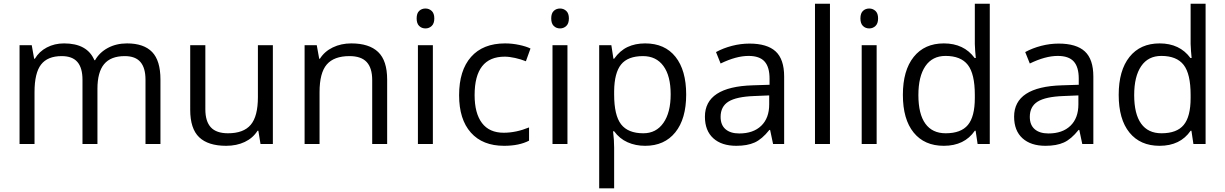

<svg xmlns="http://www.w3.org/2000/svg" viewBox="-20 -780 6636 1040"><path d="M768.1 0V-348.1Q768.1 -412.1 740.7 -444.1Q713.4 -476.1 655.8 -476.1Q580.1 -476.1 543.9 -432.6Q507.8 -389.2 507.8 -298.8V0H426.8V-348.1Q426.8 -412.1 399.4 -444.1Q372.1 -476.1 314 -476.1Q237.8 -476.1 202.4 -430.4Q167 -384.8 167 -280.8V0H85.9V-535.2H151.9L165 -461.9H168.9Q191.9 -501 233.6 -522.9Q275.4 -544.9 327.1 -544.9Q452.6 -544.9 491.2 -454.1H495.1Q519 -496.1 564.5 -520.5Q609.9 -544.9 668 -544.9Q758.8 -544.9 804 -498.3Q849.1 -451.7 849.1 -349.1V0Z M1092.3 -535.2V-188Q1092.3 -122.6 1122.1 -90.3Q1151.9 -58.1 1215.3 -58.1Q1299.3 -58.1 1338.1 -104Q1377 -149.9 1377 -253.9V-535.2H1458V0H1391.1L1379.4 -71.8H1375Q1350.1 -32.2 1305.9 -11.2Q1261.7 9.8 1205.1 9.8Q1107.4 9.8 1058.8 -36.6Q1010.3 -83 1010.3 -185.1V-535.2Z M1996.1 0V-346.2Q1996.1 -411.6 1966.3 -443.8Q1936.5 -476.1 1873 -476.1Q1789.1 -476.1 1750 -430.7Q1710.9 -385.3 1710.9 -280.8V0H1629.9V-535.2H1695.8L1709 -461.9H1712.9Q1737.8 -501.5 1782.7 -523.2Q1827.6 -544.9 1882.8 -544.9Q1979.5 -544.9 2028.3 -498.3Q2077.1 -451.7 2077.1 -349.1V0Z M2324.7 0H2243.7V-535.2H2324.7ZM2236.8 -680.2Q2236.8 -708 2250.5 -720.9Q2264.2 -733.9 2284.7 -733.9Q2304.2 -733.9 2318.4 -720.7Q2332.5 -707.5 2332.5 -680.2Q2332.5 -652.8 2318.4 -639.4Q2304.2 -626 2284.7 -626Q2264.2 -626 2250.5 -639.4Q2236.8 -652.8 2236.8 -680.2Z M2710.4 9.8Q2594.2 9.8 2530.5 -61.8Q2466.8 -133.3 2466.8 -264.2Q2466.8 -398.4 2531.5 -471.7Q2596.2 -544.9 2715.8 -544.9Q2754.4 -544.9 2793 -536.6Q2831.5 -528.3 2853.5 -517.1L2828.6 -448.2Q2801.8 -459 2770 -466.1Q2738.3 -473.1 2713.9 -473.1Q2550.8 -473.1 2550.8 -265.1Q2550.8 -166.5 2590.6 -113.8Q2630.4 -61 2708.5 -61Q2775.4 -61 2845.7 -89.8V-18.1Q2792 9.8 2710.4 9.8Z M3053.7 0H2972.7V-535.2H3053.7ZM2965.8 -680.2Q2965.8 -708 2979.5 -720.9Q2993.2 -733.9 3013.7 -733.9Q3033.2 -733.9 3047.4 -720.7Q3061.5 -707.5 3061.5 -680.2Q3061.5 -652.8 3047.4 -639.4Q3033.2 -626 3013.7 -626Q2993.2 -626 2979.5 -639.4Q2965.8 -652.8 2965.8 -680.2Z M3474.6 9.8Q3422.4 9.8 3379.2 -9.5Q3335.9 -28.8 3306.6 -68.8H3300.8Q3306.6 -22 3306.6 20V240.2H3225.6V-535.2H3291.5L3302.7 -461.9H3306.6Q3337.9 -505.9 3379.4 -525.4Q3420.9 -544.9 3474.6 -544.9Q3581.1 -544.9 3638.9 -472.2Q3696.8 -399.4 3696.8 -268.1Q3696.8 -136.2 3637.9 -63.2Q3579.1 9.8 3474.6 9.8ZM3462.9 -476.1Q3380.9 -476.1 3344.2 -430.7Q3307.6 -385.3 3306.6 -286.1V-268.1Q3306.6 -155.3 3344.2 -106.7Q3381.8 -58.1 3464.8 -58.1Q3534.2 -58.1 3573.5 -114.3Q3612.8 -170.4 3612.8 -269Q3612.8 -369.1 3573.5 -422.6Q3534.2 -476.1 3462.9 -476.1Z M4167.5 0 4151.4 -76.2H4147.5Q4107.4 -25.9 4067.6 -8.1Q4027.8 9.8 3968.3 9.8Q3888.7 9.8 3843.5 -31.2Q3798.3 -72.3 3798.3 -147.9Q3798.3 -310.1 4057.6 -317.9L4148.4 -320.8V-354Q4148.4 -417 4121.3 -447Q4094.2 -477.1 4034.7 -477.1Q3967.8 -477.1 3883.3 -436L3858.4 -498Q3897.9 -519.5 3945.1 -531.7Q3992.2 -543.9 4039.6 -543.9Q4135.3 -543.9 4181.4 -501.5Q4227.5 -459 4227.5 -365.2V0ZM3984.4 -57.1Q4060.1 -57.1 4103.3 -98.6Q4146.5 -140.1 4146.5 -214.8V-263.2L4065.4 -259.8Q3968.8 -256.3 3926 -229.7Q3883.3 -203.1 3883.3 -147Q3883.3 -103 3909.9 -80.1Q3936.5 -57.1 3984.4 -57.1Z M4475.6 0H4394.5V-759.8H4475.6Z M4728.5 0H4647.5V-535.2H4728.5ZM4640.6 -680.2Q4640.6 -708 4654.3 -720.9Q4668 -733.9 4688.5 -733.9Q4708 -733.9 4722.2 -720.7Q4736.3 -707.5 4736.3 -680.2Q4736.3 -652.8 4722.2 -639.4Q4708 -626 4688.5 -626Q4668 -626 4654.3 -639.4Q4640.6 -652.8 4640.6 -680.2Z M5264.6 -71.8H5260.3Q5204.1 9.8 5092.3 9.8Q4987.3 9.8 4929 -62Q4870.6 -133.8 4870.6 -266.1Q4870.6 -398.4 4929.2 -471.7Q4987.8 -544.9 5092.3 -544.9Q5201.2 -544.9 5259.3 -465.8H5265.6L5262.2 -504.4L5260.3 -542V-759.8H5341.3V0H5275.4ZM5102.5 -58.1Q5185.5 -58.1 5222.9 -103.3Q5260.3 -148.4 5260.3 -249V-266.1Q5260.3 -379.9 5222.4 -428.5Q5184.6 -477.1 5101.6 -477.1Q5030.3 -477.1 4992.4 -421.6Q4954.6 -366.2 4954.6 -265.1Q4954.6 -162.6 4992.2 -110.4Q5029.8 -58.1 5102.5 -58.1Z M5842.3 0 5826.2 -76.2H5822.3Q5782.2 -25.9 5742.4 -8.1Q5702.6 9.8 5643.1 9.8Q5563.5 9.8 5518.3 -31.2Q5473.1 -72.3 5473.1 -147.9Q5473.1 -310.1 5732.4 -317.9L5823.2 -320.8V-354Q5823.2 -417 5796.1 -447Q5769 -477.1 5709.5 -477.1Q5642.6 -477.1 5558.1 -436L5533.2 -498Q5572.8 -519.5 5619.9 -531.7Q5667 -543.9 5714.4 -543.9Q5810.1 -543.9 5856.2 -501.5Q5902.3 -459 5902.3 -365.2V0ZM5659.2 -57.1Q5734.9 -57.1 5778.1 -98.6Q5821.3 -140.1 5821.3 -214.8V-263.2L5740.2 -259.8Q5643.6 -256.3 5600.8 -229.7Q5558.1 -203.1 5558.1 -147Q5558.1 -103 5584.7 -80.1Q5611.3 -57.1 5659.2 -57.1Z M6433.6 -71.8H6429.2Q6373 9.8 6261.2 9.8Q6156.2 9.8 6097.9 -62Q6039.6 -133.8 6039.6 -266.1Q6039.6 -398.4 6098.1 -471.7Q6156.7 -544.9 6261.2 -544.9Q6370.1 -544.9 6428.2 -465.8H6434.6L6431.2 -504.4L6429.2 -542V-759.8H6510.3V0H6444.3ZM6271.5 -58.1Q6354.5 -58.1 6391.8 -103.3Q6429.2 -148.4 6429.2 -249V-266.1Q6429.2 -379.9 6391.4 -428.5Q6353.5 -477.1 6270.5 -477.1Q6199.2 -477.1 6161.4 -421.6Q6123.5 -366.2 6123.5 -265.1Q6123.5 -162.6 6161.1 -110.4Q6198.7 -58.1 6271.5 -58.1Z"/></svg>

Font: f07869316
Style: Regular
Weight: 400
Foundry: Ascender Corporation
Version: Version 1.10